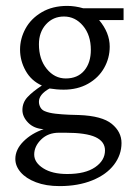

<svg xmlns="http://www.w3.org/2000/svg" viewBox="-20 -392 456 651"><path d="M399 -364V-324H316Q352 -281 352 -234Q352 -195 333 -161.5Q314 -128 278.5 -108Q243 -88 196 -88Q172 -88 148 -92Q112 -72 112 -47Q112 -37 117 -28Q122 -19 132 -15Q146 -9 168 -6.5Q190 -4 214 -3Q238 -2 248 -2Q326 1 359 28Q392 55 392 93Q392 133 366.5 166.5Q341 200 293 219.5Q245 239 182 239Q136 239 102 226Q68 213 50 192Q32 171 32 147Q32 115 59.5 87.5Q87 60 128 46Q95 44 75.5 24Q56 4 56 -19Q56 -44 73 -62.5Q90 -81 122 -102Q86 -118 67 -152Q48 -186 48 -224Q48 -261 66.5 -295Q85 -329 121.5 -350.5Q158 -372 208 -372Q234 -372 262 -364ZM112 -242Q112 -191 138.5 -158.5Q165 -126 203 -126Q243 -126 265.5 -152.5Q288 -179 288 -223Q288 -273 261.5 -304.5Q235 -336 197 -336Q160 -336 136 -309.5Q112 -283 112 -242ZM96 132Q96 159 126.5 178.5Q157 198 208 198Q269 198 302.5 175Q336 152 336 118Q336 88 304 73Q272 58 201 58H180Q143 58 119.5 81Q96 104 96 132Z"/></svg>

Font: BellefairVN
Style: Regular
Weight: 400
Designer: Nick Shinn, Liron Lavi Turkenic
Foundry: Shinntype
Version: Version 1.003